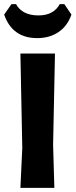

<svg xmlns="http://www.w3.org/2000/svg" viewBox="-28 -902 363 922"><path d="M281 -882 315 -832Q296 -777 253 -748Q210 -719 151 -719Q31 -719 -8 -832L27 -882H49Q79 -828 157 -828Q229 -828 259 -882ZM236 -645 227 -207 233 0H70L79 -191L70 -645Z"/></svg>

Font: Alegreya Sans ExtraBold
Style: Regular
Weight: 800
Designer: Juan Pablo del Peral
Foundry: Huerta Tipografica
Version: Version 2.007